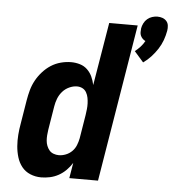

<svg xmlns="http://www.w3.org/2000/svg" viewBox="-55 -834 806 893"><g transform="rotate(5 348.0 -388.0)"><path d="M596 -566 553 -615Q566 -625 578 -638Q590 -651 598 -666Q591 -669 585 -675Q579 -681 575.5 -688.5Q572 -696 572 -705Q572 -714 573 -723Q575 -735 581 -747Q587 -759 597 -767.5Q607 -776 619.5 -780Q632 -784 644 -784Q657 -784 668 -780Q679 -776 686.5 -767.5Q694 -759 695.5 -747Q697 -735 695 -723Q691 -700 683 -678Q675 -656 662 -636Q649 -616 632.5 -598Q616 -580 596 -566ZM170 8Q143 8 119 -2Q95 -12 79.5 -31.5Q64 -51 56.5 -76Q49 -101 47 -127Q45 -153 47 -180Q49 -207 54 -234L72 -344Q76 -368 82.5 -391.5Q89 -415 101 -437Q113 -459 130.5 -478.5Q148 -498 169 -511.5Q190 -525 214.5 -531.5Q239 -538 263 -538Q284 -538 304 -532Q324 -526 338.5 -512Q353 -498 361.5 -479.5Q370 -461 374 -441L423 -735H556L435 0H301L313 -72Q301 -53 285.5 -37.5Q270 -22 251 -11.5Q232 -1 211 3.5Q190 8 170 8ZM243 -102Q259 -102 275.5 -108.5Q292 -115 304.5 -127.5Q317 -140 323.5 -156.5Q330 -173 333 -189L351 -299Q353 -313 354.5 -326.5Q356 -340 355.5 -353.5Q355 -367 352.5 -380Q350 -393 343.5 -404.5Q337 -416 325.5 -422Q314 -428 300 -428Q282 -428 263.5 -419.5Q245 -411 232 -396Q219 -381 212 -363Q205 -345 202 -326L184 -216Q182 -203 181 -190Q180 -177 181 -164.5Q182 -152 186.5 -140.5Q191 -129 198.5 -120Q206 -111 218 -106.5Q230 -102 243 -102Z"/></g></svg>

Font: Iosevka Curly XBdExObl
Style: Regular
Weight: 800
Width: 7
Italic angle: -9°
Monospace: yes
Designer: Belleve Invis
Foundry: Belleve Invis
Version: Version 11.1.0; ttfautohint (v1.8.3)